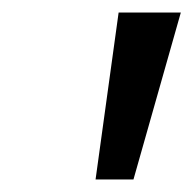

<svg xmlns="http://www.w3.org/2000/svg" viewBox="-20 -696 311 309"><path d="M194.8 -407.2H133.8L170.9 -675.8H271Z"/></svg>

Font: Lorenzo Sans
Style: Italic
Weight: 400
Italic angle: -12°
Foundry: Intel Corporation
Version: Version 1.00; ttfautohint (v1.5)